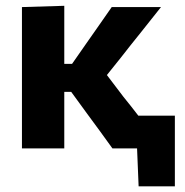

<svg xmlns="http://www.w3.org/2000/svg" viewBox="-20 -524 652 678"><path d="M57.5 0V-499L207 -503.5V-298.5H234.5L284 -369.5Q306.5 -401.5 329.2 -434Q352 -466.5 374.5 -499H548.5Q512.5 -453.5 477 -409Q441 -364.5 406 -319.5L357.5 -259L416 -182Q429 -165.5 442.5 -149Q455.5 -132 468.5 -115.5H597.5V134H469.5L464 0H377Q355 -31 332.5 -61.5Q310 -92 288 -122L231.5 -199.5H207V0Z"/></svg>

Font: Heraclito
Style: Bold
Weight: 700
Designer: Kostas Bartsokas (font) & Cristiano Sobral (main changes)
Foundry: Kostas Bartsokas (font) & Cristiano Sobral (main changes)
Version: Version 1.00;July 8, 2020;FontCreator 13.0.0.2655 64-bit